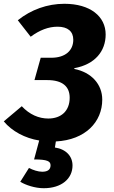

<svg xmlns="http://www.w3.org/2000/svg" viewBox="-33 -731 601 1014"><path d="M190 176C168 176 141 167 120 156L74 229C102 246 151 263 198 263C293 263 350 212 350 143C350 95 317 57 257 48L262 16C418 8 507 -87 507 -205C507 -285 451 -349 359 -367L360 -371C469 -391 525 -461 525 -549C525 -644 444 -711 307 -711C217 -711 131 -680 61 -624L129 -537C176 -572 223 -590 271 -590C325 -590 354 -565 354 -521C354 -465 313 -426 238 -426H182L149 -308H217C297 -308 335 -274 335 -215C335 -145 290 -105 222 -105C172 -105 123 -126 82 -170L-13 -90C30 -38 99 -1 174 11L147 111C218 111 234 121 234 142C234 163 221 176 190 176Z"/></svg>

Font: Fira Sans OT
Style: Bold Italic
Weight: 700
Italic angle: -8°
Designer: Carrois Corporate & Edenspiekermann
Foundry: Carrois Corporate GbR & Edenspiekermann AG
Version: Version 2.001